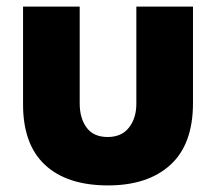

<svg xmlns="http://www.w3.org/2000/svg" viewBox="-20 -551 655 583"><path d="M394 -531V-236Q394 -192 371.5 -163.5Q349 -135 307 -135Q264 -135 243 -163.5Q222 -192 222 -237V-531H50V-234Q50 -112 117 -50Q184 12 308 12Q429 12 497.5 -50.5Q566 -113 566 -238V-531Z"/></svg>

Font: Geom ExtraBold
Style: Bold
Weight: 800
Version: Version 1.102